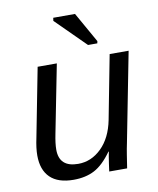

<svg xmlns="http://www.w3.org/2000/svg" viewBox="-84 -802 723 877"><g transform="rotate(-10 278.0 -363.5)"><path d="M203 -528 141 -213Q132 -169 132 -140Q132 -59 220 -59Q281 -59 328 -105Q375 -151 391 -232L448 -528H536L455 -113Q450 -90 445.5 -61.5Q441 -33 436 0H353Q353 -2 354.5 -11.5Q356 -21 358 -37Q363 -71 367 -90H365Q325 -34 284 -12.5Q243 9 187 9Q115 9 78.5 -26.5Q42 -62 42 -129Q42 -163 52 -209L114 -528ZM358 -586 221 -722 223 -736H324L403 -596L401 -586Z"/></g></svg>

Font: Libra Sans Modern
Style: Italic
Weight: 400
Italic angle: -12°
Foundry: Stefan Peev, Context Ltd
Version: Version 1.000